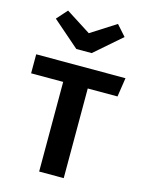

<svg xmlns="http://www.w3.org/2000/svg" viewBox="-122 -893 726 966"><g transform="rotate(15 240.5 -410.0)"><path d="M307 -467V0H179V-467H12V-566H477L462 -467ZM240 -737 370 -820 419 -765 280 -644H200L61 -765L110 -820Z"/></g></svg>

Font: Qnwhxotralxmqkhsjrfbfhwcoqn
Style: Regular
Weight: 500
Designer: Carrois Corporate & Edenspiekermann
Foundry: Carrois Corporate GbR & Edenspiekermann AG
Version: Version 2.001